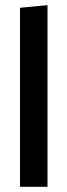

<svg xmlns="http://www.w3.org/2000/svg" viewBox="-20 -720 260 740"><path d="M163.1 0H57.1V-689.9L163.1 -700.2Z"/></svg>

Font: BaseOne
Style: Regular
Weight: 400
Designer: Domenico Catapano
Foundry: Design by Basse
Version: Version 1.000;PS 001.001;hotconv 1.0.56